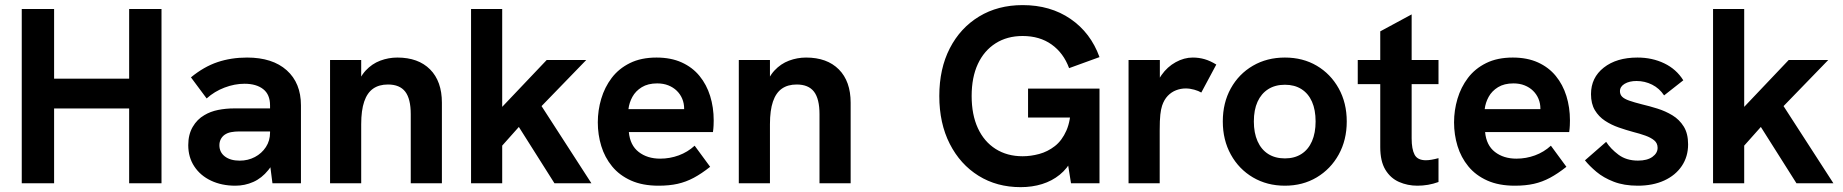

<svg xmlns="http://www.w3.org/2000/svg" viewBox="-20 -733 7371 768"><path d="M67 0V-697H196.4V-418.4H496.6V-697H626V0H496.6V-299.2H196.4V0Z M1069.8 0 1060.2 -74.4V-311.4Q1060.2 -355.2 1032.6 -376.6Q1005 -398 958 -398Q918.6 -398 878.2 -382.7Q837.8 -367.4 806.6 -339.2L743.8 -423.6Q795.6 -466.2 850.1 -484.5Q904.6 -502.8 968.2 -502.8Q1070 -502.8 1126.9 -451.9Q1183.8 -401 1183.8 -311.4V0ZM921.2 9.8Q867 9.8 824.3 -10.3Q781.6 -30.4 757.3 -67.2Q733 -104 733 -152.4Q733 -194.6 750.7 -225.2Q768.4 -255.8 797.4 -272.4Q821.6 -287 852.4 -293.2Q883.2 -299.4 917.8 -299.4H1070.6V-207.2H935.8Q919.8 -207.2 904.5 -204.4Q889.2 -201.6 877.8 -193.4Q868.4 -186.4 863 -175.9Q857.6 -165.4 857.6 -152Q857.6 -123.8 879.7 -107.1Q901.8 -90.4 938.8 -90.4Q972 -90.4 999.5 -104.9Q1027 -119.4 1043.6 -144.8Q1060.2 -170.2 1060.2 -202.6L1093.4 -137.2Q1079.6 -85.4 1053.3 -52.8Q1027 -20.2 993.1 -5.2Q959.2 9.8 921.2 9.8Z M1300.2 0V-493H1424.8V-381.4L1404.8 -378.6Q1417.6 -423.8 1442.8 -450.9Q1468 -478 1501.1 -490.4Q1534.2 -502.8 1569.2 -502.8Q1653.2 -502.8 1700.4 -455.3Q1747.6 -407.8 1747.6 -322V0H1623V-276Q1623 -337.8 1600.9 -366.4Q1578.8 -395 1531.8 -395Q1496.2 -395 1472.5 -378.4Q1448.8 -361.8 1436.8 -326.7Q1424.8 -291.6 1424.8 -236.4V0Z M2197.8 0 2055.4 -225.2 1978.2 -138.6V-294.4L2166.8 -493H2325L2146.2 -308.6L2345.6 0ZM1864.2 0V-697H1988.8V0Z M2614.2 9.8Q2550.2 9.8 2504 -10.9Q2457.8 -31.6 2428.4 -67.5Q2399 -103.4 2385.1 -148.9Q2371.2 -194.4 2371.2 -243.6Q2371.2 -291.6 2384.9 -337.8Q2398.6 -384 2426.7 -421.2Q2454.8 -458.4 2499.5 -480.6Q2544.2 -502.8 2606.2 -502.8Q2663.8 -502.8 2706.8 -483.3Q2749.8 -463.8 2778.1 -429.2Q2806.4 -394.6 2820.6 -349Q2834.8 -303.4 2834.8 -251.2Q2834.8 -243.6 2834.3 -231.2Q2833.8 -218.8 2831.8 -204.8H2495.4Q2500.2 -152 2534.7 -125.2Q2569.2 -98.4 2620.6 -98.4Q2659.4 -98.4 2695 -111.5Q2730.6 -124.6 2758.6 -150.2L2820.6 -65.8Q2786.4 -38.6 2755.2 -21.9Q2724 -5.2 2690.5 2.3Q2657 9.8 2614.2 9.8ZM2712.4 -267Q2714.4 -275 2715.5 -283Q2716.6 -291 2716.6 -298.4Q2716.6 -319.4 2709 -337.7Q2701.4 -356 2687.3 -369.8Q2673.2 -383.6 2653.4 -391.5Q2633.6 -399.4 2608.8 -399.4Q2571.8 -399.4 2547.1 -384.2Q2522.4 -369 2509.6 -345.6Q2496.8 -322.2 2493.8 -296.6H2753.6Z M2935.2 0V-493H3059.8V-381.4L3039.8 -378.6Q3052.6 -423.8 3077.8 -450.9Q3103 -478 3136.1 -490.4Q3169.2 -502.8 3204.2 -502.8Q3288.2 -502.8 3335.4 -455.3Q3382.6 -407.8 3382.6 -322V0H3258V-276Q3258 -337.8 3235.9 -366.4Q3213.8 -395 3166.8 -395Q3131.2 -395 3107.5 -378.4Q3083.8 -361.8 3071.8 -326.7Q3059.8 -291.6 3059.8 -236.4V0Z M4062.6 15.6Q3967.4 15.6 3894.1 -30Q3820.8 -75.6 3779 -157.7Q3737.2 -239.8 3737.2 -349Q3737.2 -458.2 3779.2 -539.8Q3821.2 -621.4 3896.4 -667Q3971.6 -712.6 4070.6 -712.6Q4181.6 -712.6 4262.2 -657.3Q4342.8 -602 4378 -504.6L4256.4 -460.4Q4234 -521.2 4186.3 -555.1Q4138.6 -589 4070.6 -589Q4008.6 -589 3962.5 -559.8Q3916.4 -530.6 3891.5 -477.2Q3866.6 -423.8 3866.6 -349Q3866.6 -274.2 3891.5 -220.3Q3916.4 -166.4 3962.5 -137.2Q4008.6 -108 4070.6 -108Q4103 -108 4136.8 -117.1Q4170.6 -126.2 4199.3 -148.5Q4228 -170.8 4245.7 -211Q4263.4 -251.2 4263.4 -312.8V-353L4292.4 -263H4092.2V-378.6H4378V0H4264L4246 -113.2L4268.2 -95.6Q4249.6 -59 4218.9 -34.1Q4188.2 -9.2 4148.5 3.2Q4108.8 15.6 4062.6 15.6Z M4494.2 0V-493H4619.4V-359.2L4599.8 -357.2Q4603.2 -400 4626.1 -432.8Q4649 -465.6 4682.7 -484.2Q4716.4 -502.8 4751 -502.8Q4775.8 -502.8 4798.3 -496.3Q4820.8 -489.8 4845.2 -474.8L4785.2 -362.8Q4774.4 -369.4 4757 -374.3Q4739.6 -379.2 4722.8 -379.2Q4703 -379.2 4684.3 -372Q4665.6 -364.8 4651.1 -349.7Q4636.6 -334.6 4628.4 -310.4Q4623.8 -296.4 4621.3 -274.5Q4618.8 -252.6 4618.8 -211.8V0Z M5119.6 9.8Q5048.2 9.8 4991.9 -23.3Q4935.6 -56.4 4903.4 -114.7Q4871.2 -172.9 4871.2 -247.3Q4871.2 -321.6 4903.2 -379.4Q4935.2 -437.2 4991.5 -470Q5047.8 -502.8 5119.6 -502.8Q5191.4 -502.8 5247 -470.1Q5302.6 -437.3 5334.8 -379.4Q5367 -321.5 5367 -247Q5367 -173 5334.9 -114.9Q5302.8 -56.9 5246.9 -23.5Q5191 9.8 5119.6 9.8ZM5119.8 -99.4Q5158.2 -99.4 5185.8 -117.1Q5213.4 -134.8 5227.9 -168.1Q5242.4 -201.4 5242.4 -247.1Q5242.4 -293.6 5227.9 -326.3Q5213.4 -359 5185.8 -376.5Q5158.2 -394 5119.8 -394Q5080.6 -394 5052.8 -376.3Q5025 -358.6 5010.2 -326.1Q4995.4 -293.6 4995.4 -247.1Q4995.4 -201.4 5010.2 -168.1Q5025 -134.8 5052.8 -117.1Q5080.6 -99.4 5119.8 -99.4Z M5649.6 9.8Q5610.4 9.8 5576.2 -5.2Q5542 -20.2 5521.5 -54.1Q5501 -88 5501 -144.6V-607.6L5626.6 -675.4V-179.2Q5626.6 -136.4 5638.4 -114.2Q5650.2 -92 5683.6 -92Q5693.6 -92 5706.4 -94.2Q5719.2 -96.4 5734 -100.4V-5Q5713.2 2.6 5692.2 6.2Q5671.2 9.8 5649.6 9.8ZM5411 -396.4V-493H5734V-396.4Z M6039.2 9.8Q5975.2 9.8 5929 -10.9Q5882.8 -31.6 5853.4 -67.5Q5824 -103.4 5810.1 -148.9Q5796.2 -194.4 5796.2 -243.6Q5796.2 -291.6 5809.9 -337.8Q5823.6 -384 5851.7 -421.2Q5879.8 -458.4 5924.5 -480.6Q5969.2 -502.8 6031.2 -502.8Q6088.8 -502.8 6131.8 -483.3Q6174.8 -463.8 6203.1 -429.2Q6231.4 -394.6 6245.6 -349Q6259.8 -303.4 6259.8 -251.2Q6259.8 -243.6 6259.3 -231.2Q6258.8 -218.8 6256.8 -204.8H5920.4Q5925.2 -152 5959.7 -125.2Q5994.2 -98.4 6045.6 -98.4Q6084.4 -98.4 6120 -111.5Q6155.6 -124.6 6183.6 -150.2L6245.6 -65.8Q6211.4 -38.6 6180.2 -21.9Q6149 -5.2 6115.5 2.3Q6082 9.8 6039.2 9.8ZM6137.4 -267Q6139.4 -275 6140.5 -283Q6141.6 -291 6141.6 -298.4Q6141.6 -319.4 6134 -337.7Q6126.4 -356 6112.3 -369.8Q6098.2 -383.6 6078.4 -391.5Q6058.6 -399.4 6033.8 -399.4Q5996.8 -399.4 5972.1 -384.2Q5947.4 -369 5934.6 -345.6Q5921.8 -322.2 5918.8 -296.6H6178.6Z M6531 9.8Q6476.2 9.8 6435 -6.1Q6393.8 -22 6365.6 -45.8Q6337.4 -69.6 6319.8 -91.6L6404.6 -165.6Q6422.4 -137.8 6453.9 -114.2Q6485.4 -90.6 6532 -90.6Q6568.8 -90.6 6589.6 -105.5Q6610.4 -120.4 6610.4 -141.8Q6610.4 -160.2 6597 -171.4Q6583.6 -182.6 6561.6 -190.5Q6539.6 -198.4 6512.6 -205.2Q6484.6 -212.8 6454.9 -223.1Q6425.2 -233.4 6400.1 -249.9Q6375 -266.4 6359.5 -292.2Q6344 -318 6344 -356.6Q6344 -422.4 6395.1 -462.6Q6446.2 -502.8 6529.8 -502.8Q6588.8 -502.8 6637.1 -479.6Q6685.4 -456.4 6713.2 -411.8L6636.4 -351.4Q6617.6 -379.8 6588.4 -394.4Q6559.2 -409 6526.2 -409Q6497.4 -409 6478.6 -397.8Q6459.8 -386.6 6459.8 -368.2Q6459.8 -355 6468.5 -346.2Q6477.2 -337.4 6496.8 -330.5Q6516.4 -323.6 6548 -315.6Q6577.8 -308.6 6609.8 -298.6Q6641.8 -288.6 6669.7 -271.7Q6697.6 -254.8 6715 -226.8Q6732.4 -198.8 6732.4 -155.6Q6732.4 -106.6 6707.3 -69.2Q6682.2 -31.8 6636.9 -11Q6591.6 9.8 6531 9.8Z M7165.8 0 7023.4 -225.2 6946.2 -138.6V-294.4L7134.8 -493H7293L7114.2 -308.6L7313.6 0ZM6832.2 0V-697H6956.8V0Z"/></svg>

Font: Hanken Grotesk
Style: Regular
Weight: 400
Designer: Alfredo Marco Pradil
Foundry: Hanken Design Co.
Version: Version 3.013